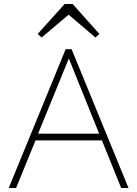

<svg xmlns="http://www.w3.org/2000/svg" viewBox="-20 -948 692 968"><path d="M24 0 311 -700H341L628 0H591L494 -240H159L61 0ZM172 -274H480L327 -653ZM306 -928H346L481 -777L461 -759L326 -874L190 -759L170 -777Z"/></svg>

Font: Zen Kaku Gothic New Light
Style: Regular
Weight: 300
Designer: Yoshimichi Ohira
Foundry: Positype
Version: Version 1.002